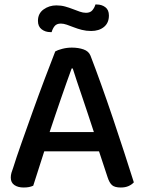

<svg xmlns="http://www.w3.org/2000/svg" viewBox="-20 -826 642 855"><path d="M421 -152H177L128 1Q119 5 109 7Q99 9 85 9Q60 9 44 -2Q28 -13 28 -35Q28 -46 31 -56.5Q34 -67 39 -80Q52 -122 75.5 -188.5Q99 -255 125.5 -329Q152 -403 179 -474.5Q206 -546 226 -597Q236 -603 257 -608.5Q278 -614 300 -614Q329 -614 352 -606Q375 -598 383 -578Q405 -521 431 -448.5Q457 -376 483 -299Q509 -222 533 -148Q557 -74 576 -14Q567 -4 552.5 2.5Q538 9 518 9Q491 9 479 -1.5Q467 -12 459 -37ZM299 -521Q289 -494 277 -460Q265 -426 252 -388.5Q239 -351 226 -312.5Q213 -274 201 -238H398Q385 -278 371.5 -318.5Q358 -359 345.5 -396Q333 -433 322 -465.5Q311 -498 304 -521ZM231 -802Q252 -802 270 -797Q288 -792 304.5 -785.5Q321 -779 335.5 -774Q350 -769 363 -769Q382 -769 391.5 -780.5Q401 -792 405 -806H411Q433 -806 449 -794Q465 -782 465 -757Q465 -724 443 -706Q421 -688 386 -688Q364 -688 344.5 -693Q325 -698 308.5 -704.5Q292 -711 277.5 -716Q263 -721 251 -721Q232 -721 223 -709.5Q214 -698 210 -683H204Q182 -683 165.5 -695.5Q149 -708 149 -733Q149 -766 174 -784Q199 -802 231 -802Z"/></svg>

Font: Baloo Tammudu 2 Medium
Style: Regular
Weight: 500
Designer: Maithili Shingre, Omkar Shende and Ek Type
Foundry: Ek Type
Version: Version 1.640;hotconv 1.0.111;makeotfexe 2.5.65597; ttfautoh